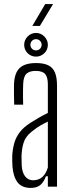

<svg xmlns="http://www.w3.org/2000/svg" viewBox="-20 -915 354 941"><path d="M131 6Q87 6 66 -21.5Q45 -49 41 -99.5Q40.5 -113 40 -126Q39.5 -139 40 -152Q42 -185.5 50 -213.8Q58 -242 76.2 -266.2Q94.5 -290.5 127.5 -312Q147.5 -325 169.8 -337.8Q192 -350.5 214.5 -361.5V-501.5Q214.5 -537 201.2 -552.2Q188 -567.5 154.5 -567.5Q125.5 -567.5 110.2 -554Q95 -540.5 93.5 -502Q93 -489.5 92.8 -472.2Q92.5 -455 92.8 -436.5Q93 -418 93.5 -402H49.5Q49 -425 48.5 -451.5Q48 -478 48.5 -499Q49.5 -537 61 -560.5Q72.5 -584 96 -595Q119.5 -606 156.5 -606Q195 -606 217.5 -594.5Q240 -583 249.8 -558.5Q259.5 -534 259.5 -494.5V0H214.5V-51H205Q196 -25 179 -9.5Q162 6 131 6ZM142.5 -31.5Q169.5 -31.5 187.2 -47.2Q205 -63 214.5 -94V-319Q197.5 -311 179 -300.5Q160.5 -290 135.5 -270Q106 -246.5 96.5 -217.8Q87 -189 85.5 -152Q85.5 -143.5 85.8 -129.8Q86 -116 86.5 -102Q89 -68 103.8 -49.8Q118.5 -31.5 142.5 -31.5ZM156.5 -637.5Q132.5 -637.5 115.5 -654.2Q98.5 -671 98.5 -695.5Q98.5 -719 115.5 -736.2Q132.5 -753.5 156.5 -753.5Q180 -753.5 197.2 -736.2Q214.5 -719 214.5 -695.5Q214.5 -671 197.2 -654.2Q180 -637.5 156.5 -637.5ZM156.5 -668Q168 -668 176 -676Q184 -684 184 -695.5Q184 -707 176 -715Q168 -723 156.5 -723Q145 -723 137 -715Q129 -707 129 -695.5Q129 -684 137 -676Q145 -668 156.5 -668ZM138.5 -788 201.5 -895H240L175.5 -788Z"/></svg>

Font: Big Shoulders Display Thin Light
Style: Regular
Weight: 300
Version: Version 2.002